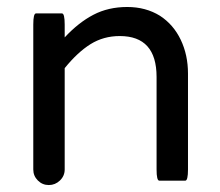

<svg xmlns="http://www.w3.org/2000/svg" viewBox="-20 -529 635 555"><path d="M76.2 -39.1V-458Q76.2 -490.2 84 -490.2H159.2Q167 -490.2 167 -458V-420.9Q207 -463.9 250 -486.3Q293 -508.8 347.7 -508.8Q401.4 -508.8 442.4 -483.4Q481.4 -458 502.4 -414.1Q523.4 -370.1 523.4 -316.4V-39.1Q523.4 -6.8 515.6 -6.8Q515.6 -6.8 440.4 -6.8Q432.6 -6.8 432.6 -39.1V-306.6Q432.6 -424.8 326.2 -424.8Q279.3 -424.8 241.7 -401.4Q204.1 -377.9 167 -332V-39.1Q167 -20.5 153.3 -7.3Q139.6 5.9 121.1 5.9Q102.5 5.9 89.4 -7.3Q76.2 -20.5 76.2 -39.1Z"/></svg>

Font: YuPearl-Regular
Style: Regular
Weight: 400
Designer: Max Yao
Foundry: Max-Everyday
Version: Version 1.011; ttfautohint (v1.8.3)